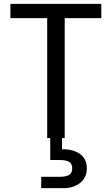

<svg xmlns="http://www.w3.org/2000/svg" viewBox="-20 -717 581 997"><path d="M302 0V58Q304 58 306 58Q362 58 396.5 83.5Q431 109 431 157Q431 204 397 232Q363 260 309 260H194V201H291Q324 201 339.5 191Q355 181 355 157Q355 134 339.5 124Q324 114 291 114H241V0H225V-623H34V-697H506V-623H316V0Z"/></svg>

Font: DVN-Poppins
Style: Regular
Weight: 400
Designer: Ninad Kale (Devanagari), Jonny Pinhorn (Latin)
Foundry: Indian Type Foundry
Version: 4.004